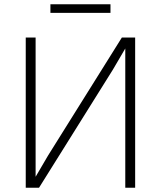

<svg xmlns="http://www.w3.org/2000/svg" viewBox="-20 -875 750 895"><path d="M564 -649 506 -550 162 0H100V-700H146V-51L204 -150L548 -700H610V0H564ZM215 -855H495V-815H215Z"/></svg>

Font: Retni Sans Light
Style: Regular
Weight: 300
Designer: Vitaly Kuzmin
Foundry: ParaType Ltd.
Version: Version 1.00;March 2, 2019;FontCreator 11.5.0.2425 64-bit; t